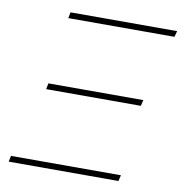

<svg xmlns="http://www.w3.org/2000/svg" viewBox="-75 -721 753 791"><g transform="rotate(10 301.5 -325.0)"><path d="M157 -650H603L596 -625H152ZM509 -321H113L118 -346H515ZM472 0H13L18 -25H478Z"/></g></svg>

Font: Ysabeau Infant Extralight
Style: Italic
Weight: 200
Italic angle: -12°
Designer: Christian Thalmann (Catharsis Fonts)
Version: Version 0.003